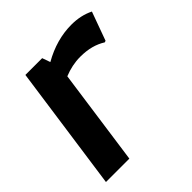

<svg xmlns="http://www.w3.org/2000/svg" viewBox="-142 -594 696 696"><g transform="rotate(-45 206.0 -246.0)"><path d="M326 -492C275 -492 225 -478 176 -450L165 -481H79L11 0H131L183 -370C210 -381 238 -387 266 -387C307 -387 339 -378 366 -361L372 -363L412 -473C386 -486 357 -492 326 -492Z"/></g></svg>

Font: Cantarell
Style: BoldOblique
Weight: 700
Italic angle: -8°
Designer: Dave Crossland
Version: Version 0.024